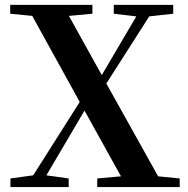

<svg xmlns="http://www.w3.org/2000/svg" viewBox="-20 -762 766 782"><path d="M624 -43.9 711.9 -35.2V0H376V-35.2L472.7 -43.9L324.2 -311.5L168.9 -47.9L259.8 -35.2V0H22.5V-35.2L115.2 -47.9L304.7 -346.7L111.3 -697.3L21.5 -706.1V-742.2H356.4V-706.1L260.7 -697.3L394.5 -456.1L535.2 -695.3L443.4 -706.1V-742.2H685.5V-706.1L587.9 -695.3L413.1 -421.9Z"/></svg>

Font: GenYoMin TW TTF Bold
Style: Regular
Weight: 700
Version: Version 1.300